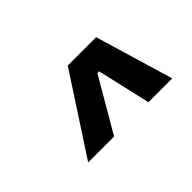

<svg xmlns="http://www.w3.org/2000/svg" viewBox="-46 -886 678 678"><g transform="rotate(-45 293.0 -546.5)"><path d="M107.9 -400.4H237.3L354 -600.6H362.8L408.7 -400.4H527.8L440.4 -693.4H298.8Z"/></g></svg>

Font: Cascadia Mono SemiBold
Style: Italic
Weight: 600
Italic angle: -10°
Monospace: yes
Designer: Aaron Bell
Foundry: Saja Typeworks
Version: Version 2404.023